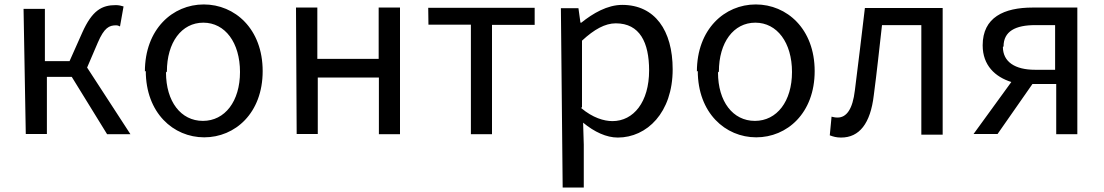

<svg xmlns="http://www.w3.org/2000/svg" viewBox="-20 -578 4966 864"><path d="M96 25H191V-232H303L462 26H567L372 -274L420 -386C449 -454 472 -464 502 -464C510 -464 514 -462 520 -459L536 -549C527 -552 514 -555 501 -555C439 -555 395 -532 350 -431L293 -303H182V-538H86Z M636 -259C636 -70 760 40 899 40C1038 40 1162 -69 1162 -258C1162 -448 1037 -558 897 -558C757 -558 632 -447 632 -256ZM731 -256C731 -387 797 -476 895 -476C993 -476 1060 -386 1060 -254C1060 -122 992 -34 893 -34C794 -34 727 -121 727 -252Z M1315 25H1410V-229H1685V26H1780V-544H1684V-313H1408V-544H1312Z M1908 -467H2099V26H2194V-466H2386V-543H1907Z M2512 266H2607V73L2604 -26C2655 16 2709 41 2760 41C2891 41 3007 -71 3007 -266C3007 -441 2927 -556 2780 -556C2713 -556 2648 -518 2596 -476H2592L2583 -541H2504ZM2599 -96V-395C2654 -446 2703 -473 2751 -473C2859 -473 2901 -387 2901 -261C2901 -119 2831 -33 2736 -33C2698 -33 2647 -48 2595 -92Z M3120 -259C3120 -70 3244 40 3383 40C3522 40 3646 -69 3646 -258C3646 -448 3521 -558 3381 -558C3241 -558 3116 -447 3116 -256ZM3215 -256C3215 -387 3281 -476 3379 -476C3477 -476 3544 -386 3544 -254C3544 -122 3476 -34 3377 -34C3278 -34 3211 -121 3211 -252Z M3714 31C3730 37 3744 41 3765 41C3847 41 3897 -22 3912 -149C3926 -254 3937 -360 3949 -465H4126V28H4222V-542H3872C3857 -418 3843 -295 3827 -172C3817 -86 3789 -49 3749 -49C3738 -49 3730 -51 3722 -53Z M4361 25H4469L4626 -200H4733V26H4828V-544H4627C4498 -544 4402 -500 4402 -374C4402 -284 4458 -232 4531 -209ZM4496 -369C4496 -437 4549 -465 4639 -465H4728V-264H4638C4547 -264 4493 -300 4493 -367Z"/></svg>

Font: GenEiGothic-pro-Regular
Style: Regular
Weight: 400
Designer: Ryoko NISHIZUKA (kana & ideographs); Paul D. Hunt (Latin, Greek & Cyrillic); Wenlong ZHANG (bopomofo); Sandoll Communica
Foundry: Adobe Systems Incorporated; o_tamon
Version: Version 1.000.140830